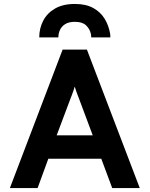

<svg xmlns="http://www.w3.org/2000/svg" viewBox="-20 -951 757 971"><path d="M30 0 296.6 -700H419.6L686.8 0H547.4L492.2 -148.2H224.4L170.2 0ZM266.6 -266.6H449L378.8 -454.2Q375.6 -462.4 371.6 -472.9Q367.7 -483.5 364 -494.1Q360.3 -504.8 358 -513.2Q355.5 -504.8 351.9 -494.1Q348.3 -483.5 344.4 -472.9Q340.4 -462.4 337.2 -454.2ZM178.5 -762Q178.5 -807.4 198.3 -845.9Q218.1 -884.4 258.2 -907.7Q298.4 -931 358.7 -931Q414.7 -931 451.8 -910.4Q488.9 -889.8 509.5 -855.6Q530.1 -821.5 536.9 -780.8Q537.9 -776.3 537.9 -771.6Q537.9 -766.9 537.9 -762H441.3Q441.3 -766.9 440.9 -771.6Q440.6 -776.3 439.3 -780.8Q433.4 -805.7 414.8 -823.2Q396.3 -840.6 358.7 -840.6Q328.6 -840.6 310.2 -829.3Q291.8 -818 283.4 -800Q275.1 -782 275.1 -762Z"/></svg>

Font: Overpass
Style: Regular
Weight: 400
Designer: Delve Withrington, Dave Bailey, Thomas Jockin
Foundry: Delve Fonts LLC
Version: Version 4.000